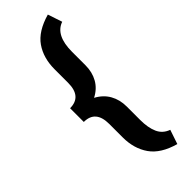

<svg xmlns="http://www.w3.org/2000/svg" viewBox="-315 -868 1019 1019"><g transform="rotate(-45 194.5 -359.0)"><path d="M139 -103V-204Q139 -307 51 -307V-410Q139 -410 139 -513V-614Q139 -699 180 -758Q221 -817 319 -845L346 -764Q270 -738 270 -614V-513Q270 -462 247.5 -422Q225 -382 180 -359Q225 -335 247.5 -295Q270 -255 270 -204V-103Q270 -45 287 -6.5Q304 32 346 47L319 127Q222 100 180.5 40.5Q139 -19 139 -103Z"/></g></svg>

Font: Freesentation 8 ExtraBold
Style: Regular
Weight: 800
Designer: glyphs from Roboto by Christian Robertson / Hangul glyphs from Noto Sans CJK(Source Han Sans) by Jang Soo-young and Kang
Foundry: PT&
Version: Version 2.001